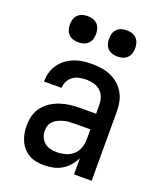

<svg xmlns="http://www.w3.org/2000/svg" viewBox="-138 -826 776 922"><g transform="rotate(20 250.0 -364.5)"><path d="M197 8Q178 8 158 4.5Q138 1 121 -8.5Q104 -18 90.5 -33Q77 -48 69 -66Q61 -84 57.5 -103.5Q54 -123 54 -142Q54 -168 60.5 -193.5Q67 -219 83 -239.5Q99 -260 121 -274Q143 -288 167.5 -296Q192 -304 217.5 -307Q243 -310 269 -310H348V-355Q348 -375 341.5 -393.5Q335 -412 320.5 -425Q306 -438 287 -443Q268 -448 249 -448Q231 -448 213.5 -444.5Q196 -441 181.5 -431Q167 -421 158.5 -404.5Q150 -388 150 -370H60V-371Q60 -394 66.5 -416.5Q73 -439 86 -458Q99 -477 118 -491Q137 -505 158.5 -513.5Q180 -522 202.5 -525Q225 -528 249 -528Q273 -528 297 -524.5Q321 -521 343.5 -511.5Q366 -502 384.5 -486Q403 -470 415.5 -449Q428 -428 433 -404Q438 -380 438 -355V0H348V-83Q338 -62 322.5 -44Q307 -26 287 -14Q267 -2 244 3Q221 8 197 8ZM233 -72Q255 -72 277 -78Q299 -84 316 -99Q333 -114 340.5 -136Q348 -158 348 -180V-230H269Q255 -230 241 -229Q227 -228 213.5 -224.5Q200 -221 187.5 -215.5Q175 -210 164.5 -200.5Q154 -191 149 -178Q144 -165 144 -151Q144 -134 150.5 -118Q157 -102 169.5 -91Q182 -80 199 -76Q216 -72 233 -72ZM350 -603Q336 -603 323 -607Q310 -611 300.5 -620.5Q291 -630 287 -643Q283 -656 283 -670Q283 -684 287 -697Q291 -710 300.5 -719.5Q310 -729 323 -733Q336 -737 350 -737Q364 -737 377 -733Q390 -729 399.5 -719.5Q409 -710 413 -697Q417 -684 417 -670Q417 -656 413 -643Q409 -630 399.5 -620.5Q390 -611 377 -607Q364 -603 350 -603ZM150 -603Q136 -603 123 -607Q110 -611 100.5 -620.5Q91 -630 87 -643Q83 -656 83 -670Q83 -684 87 -697Q91 -710 100.5 -719.5Q110 -729 123 -733Q136 -737 150 -737Q164 -737 177 -733Q190 -729 199.5 -719.5Q209 -710 213 -697Q217 -684 217 -670Q217 -656 213 -643Q209 -630 199.5 -620.5Q190 -611 177 -607Q164 -603 150 -603Z"/></g></svg>

Font: Iosevka Term Medium
Style: Regular
Weight: 500
Monospace: yes
Designer: Belleve Invis
Foundry: Belleve Invis
Version: Version 26.3.1